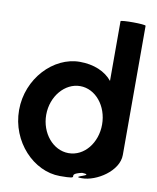

<svg xmlns="http://www.w3.org/2000/svg" viewBox="-88 -858 762 934"><g transform="rotate(10 293.0 -391.0)"><path d="M21 -274C21 -118 142 8 272 8C392 8 288 -6 376 -26C449 -23 312 0 380 0C451 0 556 -66 556 -146V-784C556 -792 432 -792 432 -785V-490C398 -532 341 -556 272 -556C142 -556 21 -430 21 -274ZM155 -274C155 -366 219 -440 294 -440C370 -440 431 -366 431 -274C431 -184 372 -109 294 -109C217 -109 155 -184 155 -274Z"/></g></svg>

Font: Ampere
Style: SCCnd
Weight: 400
Version: Version 1